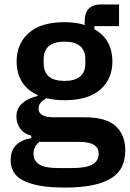

<svg xmlns="http://www.w3.org/2000/svg" viewBox="-20 -634 585 866"><path d="M545 44Q545 85 530.5 116.5Q516 148 483 169Q450 190 398 201Q346 212 271 212Q205 212 159 203.5Q113 195 83.5 179.5Q54 164 41 141Q28 118 28 89Q28 45 52.5 20.5Q77 -4 121 -11V-22Q89 -30 71.5 -53.5Q54 -77 54 -109Q54 -129 62 -144.5Q70 -160 83.5 -171Q97 -182 114 -189.5Q131 -197 150 -201V-205Q102 -227 78.5 -266Q55 -305 55 -357Q55 -437 110 -485.5Q165 -534 271 -534Q295 -534 318.5 -531Q342 -528 362 -521V-538Q362 -614 436 -614H517V-516H406V-502Q447 -479 467 -442Q487 -405 487 -357Q487 -278 432.5 -230Q378 -182 271 -182Q225 -182 191 -191Q176 -184 165 -172.5Q154 -161 154 -144Q154 -105 222 -105H362Q458 -105 501.5 -65.5Q545 -26 545 44ZM425 59Q425 34 405 20Q385 6 336 6H158Q131 26 131 60Q131 90 156 107Q181 124 241 124H305Q368 124 396.5 108Q425 92 425 59ZM271 -269Q365 -269 365 -349V-366Q365 -446 271 -446Q177 -446 177 -366V-349Q177 -269 271 -269Z"/></svg>

Font: IBM Plex Sans Thai SmBld
Style: Regular
Weight: 600
Designer: Mike Abbink, Paul van der Laan, Pieter van Rosmalen, Ben Mitchell, Mark Frömberg
Foundry: Bold Monday
Version: Version 1.2